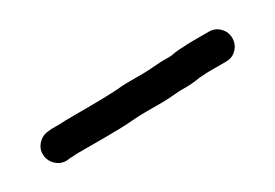

<svg xmlns="http://www.w3.org/2000/svg" viewBox="-9 -200 645 450"><g transform="rotate(-30 313.5 25.5)"><path d="M53 34.5C53.7 45.5 58.2 54.8 66.5 62.5C74.8 70.2 84.7 73.7 96 73L104 72C109.3 72 116 71.7 124 71H162H200C208 71 220.3 70.8 237 70.5C253.7 70.2 268.7 69.3 282 68C294 67.3 304 67 312 67H334H356C362 67 370 66.7 380 66C388 65.3 396.3 64.7 405 64H426C432.7 64 441 63.3 451 62C457.7 60.7 463.7 60 469 60C475 59.3 482 59 490 59H534C545.3 59 554.8 55 562.5 47C570.2 39 574 29.5 574 18.5C574 7.5 570.2 -2 562.5 -10C554.8 -18 545.3 -22 534 -22H490C480.7 -22 472.3 -21.7 465 -21C457 -21 448.3 -20.3 439 -19C433 -17.7 428.7 -17 426 -17H403C392.3 -16.3 382 -15.7 372 -15C364 -14.3 358.3 -14 355 -14H337H309C301 -14 290.3 -13.3 277 -12C265 -11.3 251 -10.8 235 -10.5C219 -10.2 207.3 -10 200 -10H162C144 -10 130.7 -9.7 122 -9H100L91 -8C80.3 -7.3 71.2 -2.8 63.5 5.5C55.8 13.8 52.3 23.5 53 34.5Z"/></g></svg>

Font: Ruji's Handwriting Font v.2.0
Style: Medium
Weight: 500
Version: Version 2.0